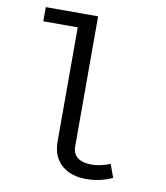

<svg xmlns="http://www.w3.org/2000/svg" viewBox="-85 -828 786 910"><g transform="rotate(10 307.5 -372.5)"><path d="M313.3 -133.3Q313.3 -95.4 337.2 -77.7Q361 -60 402.6 -60Q446.2 -60 493.3 -79L516.4 -15.9Q491.8 -3.6 459 4.1Q426.2 11.8 388.2 11.8Q340.5 11.8 303.8 -6.2Q267.2 -24.1 247.2 -57.9Q227.2 -91.8 227.2 -137.9V-689.2H61.5V-757.4H313.3Z"/></g></svg>

Font: Fira Code Fixed
Style: Regular
Weight: 400
Monospace: yes
Designer: Carrois Corporate, Edenspiekermann AG, Nikita Prokopov
Foundry: Carrois Corporate, Edenspiekermann AG, Nikita Prokopov
Version: Version 5.002